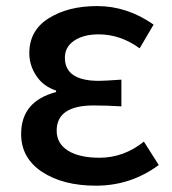

<svg xmlns="http://www.w3.org/2000/svg" viewBox="-20 -584 552 617"><path d="M288.1 12.7Q182.6 12.7 115.2 -31.7Q47.9 -76.2 47.9 -153.3Q47.9 -258.8 160.2 -288.1V-293Q119.1 -306.6 96.7 -340.3Q74.2 -374 74.2 -413.1Q74.2 -486.3 136.7 -525.4Q199.2 -564.5 292 -564.5Q388.7 -564.5 473.6 -504.9L428.7 -428.7Q367.2 -473.6 296.9 -473.6Q249 -473.6 218.8 -453.6Q188.5 -433.6 188.5 -398.4Q188.5 -324.2 297.9 -324.2Q315.4 -324.2 370.1 -328.1V-242.2Q322.3 -245.1 281.2 -245.1Q162.1 -245.1 162.1 -164.1Q162.1 -123 198.2 -100.1Q234.4 -77.1 299.8 -77.1Q377.9 -77.1 442.4 -128.9L490.2 -53.7Q400.4 12.7 288.1 12.7Z"/></svg>

Font: Gen Shin Gothic Medium
Style: Regular
Weight: 500
Designer: [Source Han Sans]
Ryoko NISHIZUKA  (kana & ideographs); Paul D. Hunt (Latin, Greek & Cyrillic); Wenlong ZHANG  (bopomofo
Version: Version 1.002.20150607